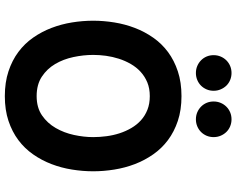

<svg xmlns="http://www.w3.org/2000/svg" viewBox="-111 -846 969 787"><g transform="rotate(90 373.5 -452.5)"><path d="M374 12.2Q317.4 12.2 272.5 -2.7Q227.5 -17.6 193.1 -43.2Q158.7 -68.8 134.3 -103.8Q109.9 -138.7 94.5 -179Q79.1 -219.2 72 -262.9Q64.9 -306.6 64.9 -350.1Q64.9 -393.1 72 -436.8Q79.1 -480.5 94.5 -520.8Q109.9 -561 134.3 -595.9Q158.7 -630.9 193.1 -656.5Q227.5 -682.1 272.5 -697Q317.4 -711.9 374 -711.9Q430.7 -711.9 475.3 -697Q520 -682.1 554.2 -656.5Q588.4 -630.9 612.8 -595.9Q637.2 -561 652.6 -520.8Q668 -480.5 675 -436.8Q682.1 -393.1 682.1 -350.1Q682.1 -306.6 675 -262.9Q668 -219.2 652.6 -179Q637.2 -138.7 612.8 -103.8Q588.4 -68.8 554.2 -43.2Q520 -17.6 475.3 -2.7Q430.7 12.2 374 12.2ZM374 -118.2Q420.9 -118.2 452.9 -140.1Q484.9 -162.1 504.6 -196.3Q524.4 -230.5 533.2 -271.2Q542 -312 542 -350.1Q542 -377 538.3 -404.5Q534.7 -432.1 526.4 -457.8Q518.1 -483.4 504.9 -506.1Q491.7 -528.8 473.1 -545.7Q454.6 -562.5 429.9 -572.3Q405.3 -582 374 -582Q342.3 -582 317.6 -571.8Q293 -561.5 274.2 -544.2Q255.4 -526.9 242.2 -503.9Q229 -481 220.7 -455.1Q212.4 -429.2 208.7 -402.3Q205.1 -375.5 205.1 -350.1Q205.1 -310.1 213.9 -268.8Q222.7 -227.5 242.4 -194.1Q262.2 -160.6 294.4 -139.4Q326.7 -118.2 374 -118.2ZM279.3 -771Q263.7 -771 250.5 -776.6Q237.3 -782.2 227.3 -792Q217.3 -801.8 211.7 -814.9Q206.1 -828.1 206.1 -843.8Q206.1 -858.9 211.7 -872.3Q217.3 -885.7 227.3 -895.8Q237.3 -905.8 250.5 -911.4Q263.7 -917 279.3 -917Q294.4 -917 307.9 -911.4Q321.3 -905.8 331.1 -895.8Q340.8 -885.7 346.4 -872.3Q352.1 -858.9 352.1 -843.8Q352.1 -828.1 346.4 -814.9Q340.8 -801.8 331.1 -792Q321.3 -782.2 307.9 -776.6Q294.4 -771 279.3 -771ZM469.2 -771Q453.6 -771 440.4 -776.6Q427.2 -782.2 417.2 -792Q407.2 -801.8 401.6 -814.9Q396 -828.1 396 -843.8Q396 -858.9 401.6 -872.3Q407.2 -885.7 417.2 -895.8Q427.2 -905.8 440.4 -911.4Q453.6 -917 469.2 -917Q484.4 -917 497.8 -911.4Q511.2 -905.8 521 -895.8Q530.8 -885.7 536.4 -872.3Q542 -858.9 542 -843.8Q542 -828.1 536.4 -814.9Q530.8 -801.8 521 -792Q511.2 -782.2 497.8 -776.6Q484.4 -771 469.2 -771Z"/></g></svg>

Font: Overpass
Style: Bold
Weight: 700
Designer: Delve Withrington
Foundry: Delve Fonts
Version: Version 1.001